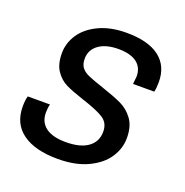

<svg xmlns="http://www.w3.org/2000/svg" viewBox="-102 -616 699 724"><g transform="rotate(20 247.0 -254.0)"><path d="M464 -388Q464 -366 460 -349H375Q378 -376 378 -380Q378 -416 352.5 -435Q327 -454 279 -454Q229 -454 200 -433Q171 -412 171 -376Q171 -354 181 -341Q191 -328 210.5 -319.5Q230 -311 272 -297Q323 -280 352.5 -266Q382 -252 402.5 -224Q423 -196 423 -149Q423 -107 398.5 -70Q374 -33 324.5 -9.5Q275 14 204 14Q113 14 63 -22Q13 -58 13 -127Q13 -153 18 -169H107Q103 -154 103 -135Q103 -97 130.5 -76.5Q158 -56 211 -56Q269 -56 300 -78.5Q331 -101 331 -141Q331 -175 306 -192Q281 -209 216 -230Q170 -245 144.5 -257.5Q119 -270 101 -296Q83 -322 83 -367Q83 -407 106.5 -442.5Q130 -478 176.5 -500Q223 -522 287 -522Q374 -522 419 -487.5Q464 -453 464 -388Z"/></g></svg>

Font: CST
Style: Italic
Weight: 400
Italic angle: -14°
Version: Version 1.00